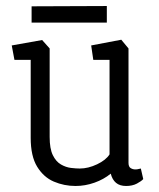

<svg xmlns="http://www.w3.org/2000/svg" viewBox="-20 -614 530 638"><path d="M231 4Q193 4 159 -10.5Q125 -25 103.5 -60Q82 -95 82 -156V-415H28L19 -463L120 -481L145 -453V-159Q145 -120 155.5 -98.5Q166 -77 182.5 -67.5Q199 -58 216 -56Q233 -54 245 -54Q273 -54 302.5 -68Q332 -82 344 -101V-415H290L283 -463L383 -482L407 -453V-73Q407 -60 414 -55.5Q421 -51 430 -51Q436 -51 441 -52.5Q446 -54 448 -54L456 -19Q450 -12 435 -4Q420 4 399 4Q378 4 365.5 -6.5Q353 -17 348 -37Q325 -18 294 -7Q263 4 231 4ZM85 -539V-593L335 -594V-539Z"/></svg>

Font: Kreon Light
Style: Regular
Weight: 300
Designer: Julia Petretta
Foundry: Julia Petretta and Eli Heuer
Version: Version 2.002